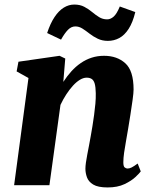

<svg xmlns="http://www.w3.org/2000/svg" viewBox="-20 -813 666 843"><path d="M258 -453.5Q274.5 -479 293.5 -500Q312.5 -521 334.8 -536.2Q357 -551.5 382.5 -559.8Q408 -568 437 -568Q494 -568 530.2 -535.2Q566.5 -502.5 566.5 -420Q566.5 -405.5 562.2 -374.5Q558 -343.5 552.5 -308.8Q547 -274 542.5 -247Q538.5 -222 533.5 -195Q528.5 -168 525 -143.2Q521.5 -118.5 521.5 -100.5Q521.5 -82.5 527.5 -77.8Q533.5 -73 540 -73Q548.5 -73 558 -77.8Q567.5 -82.5 584.5 -95L598 -60.5Q593 -53 575 -36Q557 -19 526.5 -4.5Q496 10 452.5 10Q410 10 389.2 -2.8Q368.5 -15.5 361.8 -34.5Q355 -53.5 355 -72Q355 -83 357.2 -99Q359.5 -115 363.2 -134.5Q367 -154 371 -175Q375 -196 378.5 -216Q382 -236 386 -259.8Q390 -283.5 393.2 -308.5Q396.5 -333.5 398.8 -357.8Q401 -382 400.5 -403.5Q400 -431 395.8 -445.8Q391.5 -460.5 382.8 -466.2Q374 -472 360.5 -472Q346 -472 330.5 -462.5Q315 -453 300 -436.5Q285 -420 271 -398.5Q257 -377 245.5 -352.5L197 0H42L105 -470.5L53 -499.5L61 -542L241.5 -568L266.5 -556ZM187 -668Q201 -710.5 219.5 -738.2Q238 -766 260 -779.5Q282 -793 306 -793Q331.5 -793 350 -783.2Q368.5 -773.5 384 -760.5Q399.5 -747.5 415.2 -737.8Q431 -728 450.5 -728Q465.5 -728 479.2 -740.2Q493 -752.5 506 -784.5L574 -760Q563 -714.5 545 -686.5Q527 -658.5 503.8 -646Q480.5 -633.5 453.5 -633.5Q429 -633.5 409.2 -643Q389.5 -652.5 373.2 -665.2Q357 -678 342 -687.5Q327 -697 311 -697Q293 -697 278.5 -682.2Q264 -667.5 248 -639Z"/></svg>

Font: Merriweather Light 18pt Black
Style: Italic
Weight: 900
Italic angle: -7.8°
Version: Version 2.101